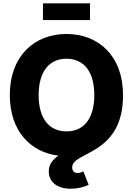

<svg xmlns="http://www.w3.org/2000/svg" viewBox="-20 -945 813 1174"><path d="M412.6 209C452.6 209 496.1 198.7 522 184.6L489.3 102.5C478.5 108.9 467.3 112.8 454.6 112.8C432.6 112.8 421.4 99.6 421.4 78.1C421.4 -20.5 732.4 7.3 732.4 -363.3C732.4 -603.5 581.5 -737.3 386.7 -737.3C190.9 -737.3 40 -603.5 40 -363.3C40 -145 166 -14.2 336.9 6.8C301.8 31.2 278.3 60.1 278.3 102.5C278.3 169.9 331.5 209 412.6 209ZM386.7 -141.6C280.8 -141.6 216.3 -219.7 216.3 -363.3C216.3 -507.3 280.8 -585.9 386.7 -585.9C492.2 -585.9 556.6 -507.8 556.6 -363.3C556.6 -219.7 492.2 -141.6 386.7 -141.6ZM530.3 -924.8H242.7V-822.3H530.3Z"/></svg>

Font: Inter ExtraBold
Style: Regular
Weight: 800
Designer: Rasmus Andersson
Foundry: rsms
Version: Version 4.001;git-9221beed3